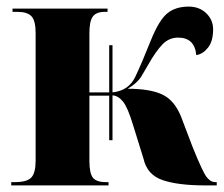

<svg xmlns="http://www.w3.org/2000/svg" viewBox="-20 -562 678 582"><path d="M14 0H309V-10H300Q272 -10 261.5 -23.5Q251 -37 251 -74V-272H311V-137H321V-273Q338 -272 352.5 -254.5Q367 -237 383 -184L415 -81Q426 -32 473 -16Q520 0 602 0H637V-10H631Q619 -10 607 -24.5Q595 -39 564 -116L529 -208Q509 -258 472 -275.5Q435 -293 367 -293Q396 -310 408.5 -330.5Q421 -351 430 -367Q452 -406 472 -427Q492 -448 520 -448Q570 -448 575 -395Q595 -398 610.5 -417.5Q626 -437 626 -473Q626 -502 605 -522Q584 -542 552 -542Q512 -542 487 -521.5Q462 -501 437 -439Q410 -371 390 -329Q370 -287 321 -282V-425H311V-282H251V-462Q251 -498 261.5 -512Q272 -526 297 -526H306V-536H18V-526H34Q63 -526 75.5 -512.5Q88 -499 88 -462V-75Q88 -38 75 -24Q62 -10 26 -10H14Z"/></svg>

Font: Noto Serif Display SemiCondensed Extra
Style: Regular
Weight: 800
Width: 4
Designer: Monotype Design Team
Foundry: Monotype Imaging Inc.
Version: Version 1.900